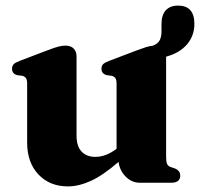

<svg xmlns="http://www.w3.org/2000/svg" viewBox="-20 -653 714 686"><path d="M77 -143V-353Q77 -367.5 73 -373.5Q69 -379.5 60.5 -382L41.5 -384.5Q23 -389.5 23 -407Q23 -417.5 28.8 -423.5Q34.5 -429.5 50.5 -435.5L151.5 -474Q175 -483 188.8 -486.5Q202.5 -490 213 -490Q233.5 -490 243.5 -479.2Q253.5 -468.5 253.5 -451.5V-168Q253.5 -130.5 271.5 -111.5Q289.5 -92.5 320.5 -92.5Q359 -92.5 396.5 -121.5V-353Q396.5 -367.5 392.5 -373.5Q388.5 -379.5 380 -382L361.5 -384.5Q342.5 -389.5 342.5 -407Q342.5 -417.5 348.2 -423.5Q354 -429.5 370 -435.5L471.5 -474Q490 -481 502.2 -484.8Q514.5 -488.5 525.5 -489.5Q544 -496.5 550.5 -509Q557 -521.5 557 -541.5V-567.5Q557 -599 572.2 -616Q587.5 -633 616 -633Q674.5 -633 674.5 -568Q674.5 -525 648 -494.2Q621.5 -463.5 573.5 -450.5V-93.5Q573.5 -75 577 -67.2Q580.5 -59.5 589 -56.5L604 -51.5Q624 -43.5 624 -25.5Q624 0 591 0H480Q451.5 0 429.8 -21.2Q408 -42.5 403.5 -74.5Q347.5 -26 304.2 -6.5Q261 13 223 13Q157.5 13 117.2 -29.8Q77 -72.5 77 -143Z"/></svg>

Font: Fraunces 9pt S000
Style: Bold
Weight: 700
Version: Version 1.000; ttfautohint (v1.8.3)